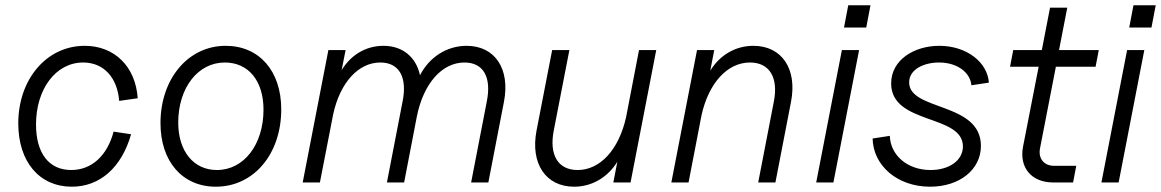

<svg xmlns="http://www.w3.org/2000/svg" viewBox="-20 -689 4384 725"><path d="M251 16C357 16 439 -56 475 -182L409 -192C385 -101 326 -47 249 -47C165 -47 116 -110 116 -219C116 -353 191 -453 294 -453C371 -453 423 -397 430 -308L500 -318C492 -438 412 -516 300 -516C156 -516 49 -390 49 -223C49 -78 129 16 251 16Z M795 16C938 16 1042 -107 1042 -276C1042 -421 959 -516 832 -516C691 -516 586 -392 586 -224C586 -79 669 16 795 16ZM799 -47C711 -47 653 -118 653 -226C653 -357 727 -453 829 -453C918 -453 975 -384 975 -275C975 -143 901 -47 799 -47Z M1818 -305 1759 0H1824L1883 -305C1907 -429 1849 -516 1742 -516C1667 -516 1601 -473 1566 -405C1551 -473 1501 -516 1428 -516C1362 -516 1305 -482 1270 -424L1285 -500H1220L1123 0H1188L1238 -257C1264 -377 1333 -453 1416 -453C1487 -453 1519 -398 1500 -305L1441 0H1506L1554 -249C1579 -374 1649 -453 1734 -453C1805 -453 1837 -398 1818 -305Z M2148 16C2216 16 2275 -20 2311 -78L2296 0H2361L2458 -500H2393L2344 -246C2317 -125 2247 -47 2161 -47C2087 -47 2053 -104 2071 -196L2130 -500H2065L2006 -196C1982 -71 2041 16 2148 16Z M2902 -305 2843 0H2908L2967 -305C2991 -429 2932 -516 2825 -516C2757 -516 2698 -481 2662 -422L2677 -500H2612L2515 0H2580L2629 -254C2656 -375 2726 -453 2812 -453C2886 -453 2920 -396 2902 -305Z M3062 0H3127L3224 -500H3159ZM3167 -585H3251L3267 -669H3183Z M3492 16C3604 16 3684 -49 3684 -138C3684 -305 3413 -269 3413 -378C3413 -428 3470 -453 3526 -453C3595 -453 3644 -415 3648 -367L3714 -377C3709 -454 3630 -516 3527 -516C3432 -516 3345 -463 3345 -374C3345 -217 3616 -259 3616 -136C3616 -83 3564 -47 3494 -47C3404 -47 3342 -105 3340 -176L3275 -166C3277 -65 3367 16 3492 16Z M3957 0H4032L4044 -63H3959C3922 -63 3900 -91 3907 -128L3967 -437H4117L4129 -500H3979L4010 -660H3945L3914 -500H3806L3794 -437H3902L3843 -135C3828 -56 3875 0 3957 0Z M4139 0H4204L4301 -500H4236ZM4244 -585H4328L4344 -669H4260Z"/></svg>

Font: Uncut Sans Book Italic
Style: Regular
Weight: 350
Italic angle: -11°
Designer: Kasper Nordkvist
Foundry: UNCUT.wtf
Version: Version 1.304;Glyphs 3.2 (3246)